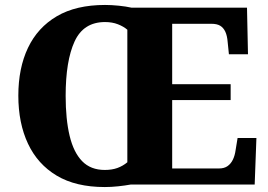

<svg xmlns="http://www.w3.org/2000/svg" viewBox="-20 -745 1083 775"><path d="M403 10Q286 10 209 -36Q132 -82 93 -165Q54 -248 54 -359Q54 -470 93 -552Q132 -634 209.5 -679.5Q287 -725 404 -725Q430 -725 459.5 -722Q489 -719 511 -714H977L981 -526H904L899 -575Q897 -601 889.5 -617Q882 -633 869 -641Q856 -649 833 -649H675V-405H911V-341H675V-65H864Q885 -65 898.5 -74.5Q912 -84 920 -100.5Q928 -117 931 -139L939 -188H1015L1008 0H507Q485 4 457 7Q429 10 403 10ZM403 -59Q432 -59 454 -67Q476 -75 494 -90V-625Q479 -638 456 -647Q433 -656 404 -656Q317 -656 281 -577.5Q245 -499 245 -358Q245 -264 261 -197Q277 -130 311.5 -94.5Q346 -59 403 -59Z"/></svg>

Font: Noto Serif Armenian ExtraBold
Style: Regular
Weight: 800
Version: Version 2.007